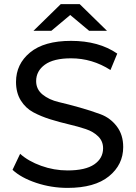

<svg xmlns="http://www.w3.org/2000/svg" viewBox="-20 -907 661 935"><path d="M322 -834 230 -757H143L276 -887H368L501 -757H414ZM156 -512Q156 -472 187.5 -446.5Q219 -421 266 -410Q313 -399 368 -383.5Q423 -368 470 -350.5Q517 -333 548.5 -292Q580 -251 580 -191Q580 -105 510.5 -48.5Q441 8 309 8Q230 8 156.5 -16.5Q83 -41 41 -80L78 -158Q118 -122 180.5 -99.5Q243 -77 309 -77Q396 -77 439 -106.5Q482 -136 482 -185Q482 -219 458.5 -242.5Q435 -266 397.5 -278.5Q360 -291 315 -301.5Q270 -312 225 -326Q180 -340 142.5 -360Q105 -380 81.5 -417.5Q58 -455 58 -508Q58 -595 126.5 -651.5Q195 -708 326 -708Q461 -708 551 -646L518 -566Q429 -623 326 -623Q241 -623 198.5 -592Q156 -561 156 -512Z"/></svg>

Font: Montserrat
Style: Regular
Weight: 500
Designer: Julieta Ulanovsky
Foundry: Julieta Ulanovsky
Version: Version 7.200;PS 007.200;hotconv 1.0.88;makeotf.lib2.5.64775